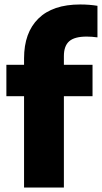

<svg xmlns="http://www.w3.org/2000/svg" viewBox="-20 -838 456 858"><path d="M265.5 -587.5V-548.5H393.5V-408H265.5V0H87.5V-408H8.5V-548.5H87.5V-577Q87.5 -692 151.5 -755Q215.5 -818 338.5 -818Q379.5 -818 415.5 -812V-671Q390.5 -674.5 367 -674.5Q313 -674.5 289.2 -653.5Q265.5 -632.5 265.5 -587.5Z"/></svg>

Font: Encode Sans Semi Condensed ExBd
Style: Regular
Weight: 800
Width: 4
Designer: Multiple Designers
Foundry: Impallari Type
Version: Version 2.000